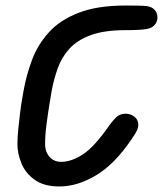

<svg xmlns="http://www.w3.org/2000/svg" viewBox="-20 -670 589 694"><path d="M195 4Q139 4 105.5 -20Q72 -44 57.5 -79.5Q43 -115 43 -149Q43 -173 46 -202.5Q49 -232 52.5 -261Q56 -290 60 -312Q64 -334 65 -341Q75 -398 95.5 -453Q116 -508 156 -552.5Q196 -597 263.5 -623.5Q331 -650 434 -650Q476 -650 498.5 -649Q521 -648 531 -641Q550 -628 549 -605.5Q548 -583 528 -571Q521 -567 509.5 -565Q498 -563 479.5 -562Q461 -561 433 -561Q357 -561 308 -543Q259 -525 231 -494Q203 -463 189 -424Q175 -385 167 -343Q164 -326 158.5 -292Q153 -258 148 -219.5Q143 -181 143 -148Q143 -131 150 -116.5Q157 -102 170 -93.5Q183 -85 201 -85Q239 -85 281 -113Q323 -141 376 -218Q393 -241 405 -250Q417 -259 434 -259Q452 -259 466 -248Q480 -237 480 -219Q480 -212 476.5 -202Q473 -192 455 -166Q395 -77 327.5 -36.5Q260 4 195 4Z"/></svg>

Font: Edu QLD Beginners
Style: Regular
Weight: 400
Designer: Tina and Corey Anderson
Foundry: Google for Education
Version: Version 1.001